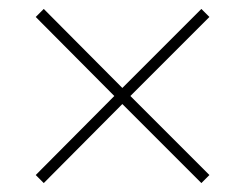

<svg xmlns="http://www.w3.org/2000/svg" viewBox="-20 -634 549 430"><path d="M60 -242 236 -419 60 -596 78 -614 254 -437 431 -614 449 -596 272 -419 449 -242 431 -224 254 -401 78 -224Z"/></svg>

Font: Noto Sans Telugu UI SemiCondensed Thin
Style: Regular
Weight: 100
Width: 4
Designer: Jelle Bosma - Monotype Design Team
Foundry: Monotype Imaging Inc.
Version: Version 2.005; ttfautohint (v1.8.4.7-5d5b)